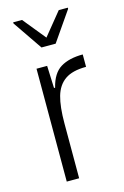

<svg xmlns="http://www.w3.org/2000/svg" viewBox="-114 -785 543 838"><g transform="rotate(-15 157.5 -366.0)"><path d="M128 -510 132 -409H137Q152 -471 190.5 -494.5Q229 -518 291 -518V-462Q229 -462 195.5 -438.5Q162 -415 149 -369Q136 -323 136 -248V0H80V-510ZM34 -727V-732H74L157 -630L240 -732H281V-727L189 -594H125Z"/></g></svg>

Font: Saira SemiCondensed Light
Style: Regular
Weight: 300
Width: 4
Designer: Hector Gatti with collaboration of the Omnibus-Type team
Foundry: Omnibus-Type
Version: Version 0.072; ttfautohint (v1.8)